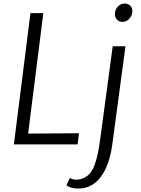

<svg xmlns="http://www.w3.org/2000/svg" viewBox="-20 -822 800 1093"><path d="M676.3 -697.3Q657.2 -697.3 645 -711.2Q632.8 -725.1 634.3 -745.6Q635.3 -769 651.4 -785.4Q667.5 -801.8 688.5 -801.8Q710 -801.8 722.2 -788.8Q734.4 -775.9 733.4 -755.9Q731.9 -731.4 715.3 -714.4Q698.7 -697.3 676.3 -697.3ZM59.1 0 153.3 -747.1H226.6L140.1 -61.5L429.7 -63.5L421.9 0ZM550.3 -28.8 621.6 -558.6H694.3L619.6 -2.4Q603.5 119.1 553.5 185.3Q503.4 251.5 424.8 251.5Q382.8 251.5 358.4 232.9L377.9 190.9Q390.6 200.7 414.6 200.7Q441.4 200.7 462.6 188.7Q483.9 176.8 497.6 157.7Q511.2 138.7 521.7 107.7Q532.2 76.7 538.3 45.4Q544.4 14.2 550.3 -28.8Z"/></svg>

Font: HaufeMerriweatherSansLt
Style: Italic
Weight: 300
Designer: Eben Sorkin ( eben@eyebytes.com )
Foundry: Eben Sorkin
Version: Version 1.56